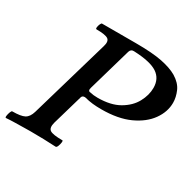

<svg xmlns="http://www.w3.org/2000/svg" viewBox="-157 -826 1006 991"><g transform="rotate(30 346.0 -331.0)"><path d="M-6 4Q-11 4 -9.5 -7.5Q-8 -19 -3.5 -30.5Q1 -42 5 -42Q56 -42 77.5 -53.5Q99 -65 109 -99L246 -570Q256 -603 240 -614.5Q224 -626 170 -626Q165 -626 166 -636Q167 -646 171.5 -656Q176 -666 180 -666H381Q480 -666 537.5 -654.5Q595 -643 631 -622Q672 -597 687 -562.5Q702 -528 702 -495Q702 -441 667 -392Q632 -343 564.5 -312Q497 -281 397 -281Q369 -281 345.5 -283.5Q322 -286 295 -293Q279 -294 275 -282L222 -99Q213 -65 229.5 -53.5Q246 -42 304 -42Q308 -42 306.5 -30.5Q305 -19 300.5 -7.5Q296 4 290 4Q257 2 216.5 1Q176 0 139 0Q126 0 101 0.5Q76 1 47 1.5Q18 2 -6 4ZM351 -323Q429 -323 479 -352Q529 -381 552.5 -424.5Q576 -468 576 -511Q576 -566 534.5 -593.5Q493 -621 396 -625Q376 -627 370 -608L296 -351Q289 -328 306 -328Q325 -323 351 -323Z"/></g></svg>

Font: Junicode SmExp
Style: Bold Italic
Weight: 700
Width: 6
Italic angle: -11°
Designer: Peter S. Baker
Version: Version 2.205; ttfautohint (v1.8.4)